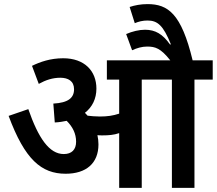

<svg xmlns="http://www.w3.org/2000/svg" viewBox="-20 -916 1057 936"><path d="M460 -212C460 -228 458 -243 455 -257C463 -256 472 -256 480 -256C509 -256 535 -258 561 -267V0H671V-528H818V0H928V-528H1017V-622H919C864 -850 799 -896 699 -896C666 -896 636 -890 612 -882L637 -803C656 -811 676 -816 699 -816C748 -816 776 -792 813 -700L809 -699C773 -750 737 -771 687 -771C658 -771 625 -763 595 -750L624 -671C648 -682 672 -689 697 -689C737 -689 763 -681 810 -622H501V-528H561V-362C531 -352 503 -348 467 -348C444 -348 425 -350 407 -352C402 -357 398 -362 394 -366C430 -394 450 -435 450 -484C450 -570 392 -632 288 -632C225 -632 175 -614 136 -595L169 -507C203 -526 237 -537 274 -537C312 -537 341 -521 341 -481C341 -439 313 -415 240 -411L247 -319C268 -320 287 -323 305 -327C334 -298 351 -265 351 -225C351 -186 329 -165 291 -165C220 -165 167 -243 118 -384L22 -351C101 -138 182 -69 300 -69C400 -69 460 -120 460 -212Z"/></svg>

Font: Noto Sans SemiCondensed SemiBold
Style: Italic
Weight: 600
Width: 4
Italic angle: -12°
Designer: Monotype Design Team
Foundry: Monotype Imaging Inc.
Version: Version 2.013